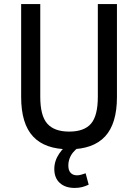

<svg xmlns="http://www.w3.org/2000/svg" viewBox="-20 -725 680 944"><path d="M320 9Q201 9 142.5 -54Q84 -117 84 -248V-705H178V-249Q178 -156 212.5 -117Q247 -78 320 -78Q394 -78 427.5 -117Q461 -156 461 -249V-705H555V-248Q555 -117 496.5 -54Q438 9 320 9ZM347 199Q301 199 274 174.5Q247 150 247 106Q247 66 271 30.5Q295 -5 334 -32L366 0Q351 10 339.5 24Q328 38 322 54.5Q316 71 316 89Q316 113 327.5 125Q339 137 359 137Q368 137 379 134Q390 131 401 127L416 183Q399 191 383 195Q367 199 347 199Z"/></svg>

Font: Nunito Sans 7pt Condensed Medium
Style: Regular
Weight: 500
Width: 3
Designer: Vernon Adams
Foundry: Vernon Adams
Version: Version 3.101;gftools[0.9.27]